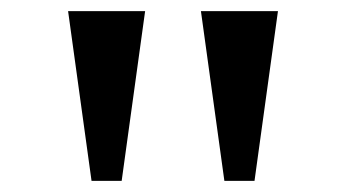

<svg xmlns="http://www.w3.org/2000/svg" viewBox="-20 -670 620 344"><path d="M144 -346 102 -650H240L198 -346ZM382 -346 340 -650H478L436 -346Z"/></svg>

Font: Sometype Mono
Style: Bold
Weight: 700
Monospace: yes
Designer: Ryoichi Tsunekawa
Foundry: Dharma Type
Version: Version 1.000; ttfautohint (v1.8.3)